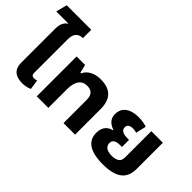

<svg xmlns="http://www.w3.org/2000/svg" viewBox="-74 -1267 1761 1761"><g transform="rotate(45 806.5 -386.0)"><path d="M244 10C280 10 313 2 338 -10L324 -105C313 -101 300 -99 290 -99C266 -99 255 -110 255 -133V-572C255 -652 297 -677 346 -677V-785H28L0 -677H155L156 -674C129 -655 105 -628 105 -558V-115C105 -32 154 10 244 10Z M424 0H574V-240C574 -345 613 -396 683 -396C740 -396 771 -369 771 -299V0H921V-331C921 -462 857 -526 730 -526C641 -526 585 -487 562 -436H554L534 -517H424Z M1293 13C1465 13 1543 -48 1543 -177V-517H1393V-173C1393 -133 1370 -100 1296 -100C1218 -100 1198 -136 1198 -168C1198 -208 1227 -224 1284 -224H1305V-316H1284C1240 -316 1195 -326 1195 -370C1195 -397 1214 -416 1256 -416C1274 -416 1294 -412 1305 -409L1328 -509C1306 -519 1264 -526 1223 -526C1094 -526 1046 -464 1046 -393C1046 -326 1092 -295 1138 -280V-274C1093 -264 1046 -231 1046 -150C1046 -53 1113 13 1293 13Z"/></g></svg>

Font: Noto Sans Thai UI
Style: Bold
Weight: 700
Designer: Monotype Design Team
Foundry: Monotype Imaging Inc.
Version: Version 2.000